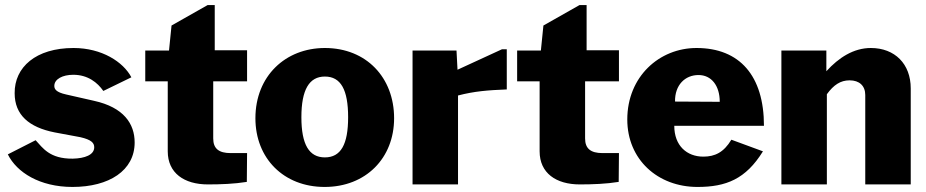

<svg xmlns="http://www.w3.org/2000/svg" viewBox="-20 -730 3667 760"><path d="M389 -370 500 -424C468 -485 383 -540 271 -540C122 -540 37 -464 38 -361C38 -275 95 -226 196 -206L298 -187C342 -177 353 -164 353 -147C353 -117 316 -103 268 -102C176 -101 149 -145 121 -175L11 -119C46 -48 137 10 267 10C412 10 513 -55 513 -166C513 -240 470 -305 352 -331L242 -356C201 -365 195 -378 195 -390C195 -417 228 -434 270 -434C328 -434 366 -403 389 -370Z M958 -408V-531H830V-710H802L659 -629L649 -530H555V-408H644V-131C644 -45 709 0 803 0C853 0 908 -2 957 -10L958 -124H893C846 -124 824 -142 824 -182V-408Z M1265 10C1428 10 1540 -104 1540 -262C1540 -423 1430 -540 1266 -540C1110 -540 991 -429 991 -262C991 -103 1103 10 1265 10ZM1266 -107C1204 -107 1173 -157 1173 -266C1173 -375 1204 -427 1266 -427C1329 -427 1358 -375 1358 -266C1358 -158 1329 -107 1266 -107Z M1613 0H1793V-352C1858 -369 1912 -373 1986 -376V-535H1967L1791 -454L1787 -530H1613Z M2430 -408V-531H2302V-710H2274L2131 -629L2121 -530H2027V-408H2116V-131C2116 -45 2181 0 2275 0C2325 0 2380 -2 2429 -10L2430 -124H2365C2318 -124 2296 -142 2296 -182V-408Z M2649 -232H3004C3004 -430 2908 -540 2737 -540C2590 -540 2463 -427 2463 -257C2463 -99 2583 10 2741 10C2854 10 2932 -21 3000 -131L2875 -177C2845 -127 2810 -110 2764 -110C2699 -110 2649 -153 2649 -232ZM2829 -327 2652 -328C2651 -394 2692 -433 2745 -433C2796 -433 2829 -391 2829 -327Z M3073 0H3253V-357C3280 -394 3307 -412 3343 -412C3382 -412 3405 -390 3405 -354V0H3585V-380C3585 -477 3522 -540 3427 -540C3359 -540 3300 -502 3251 -448V-530H3073Z"/></svg>

Font: Bisquit Text
Style: Bold
Weight: 800
Version: Version 1.004;Glyphs 3.2.3 (3260)